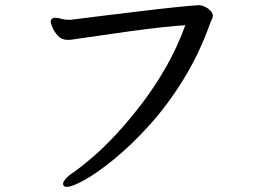

<svg xmlns="http://www.w3.org/2000/svg" viewBox="-20 -690 1040 746"><path d="M250 -535H243Q220 -535 205.5 -550.5Q191 -566 184 -583Q177 -600 177 -605Q177 -619 192 -621H195Q205 -621 218 -617Q231 -613 246 -613H254Q304 -619 369.5 -627.5Q435 -636 505 -644Q677 -665 752 -670Q761 -670 774 -665Q787 -659 796 -650Q807 -639 807 -630Q807 -621 803 -614Q799 -607 796 -598Q753 -478 691 -378.5Q629 -279 559.5 -202.5Q490 -126 424.5 -72.5Q359 -19 310 8.5Q261 36 239 36Q225 36 225 24Q225 17 235 5Q245 -7 265 -20Q295 -41 339 -78.5Q383 -116 433 -170Q483 -224 533.5 -290.5Q584 -357 627 -433Q670 -509 700 -592Q629 -588 488 -569Q426 -560 258 -536Q254 -535 250 -535Z"/></svg>

Font: Moon Stars Kai
Style: Bold
Weight: 700
Designer: GuiWonder
Version: Version 1.101